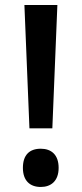

<svg xmlns="http://www.w3.org/2000/svg" viewBox="-20 -734 327 763"><path d="M188 -224 208 -714H77L97 -224ZM71 -67C71 -16 99 9 142 9C183 9 213 -15 213 -67C213 -119 184 -143 142 -143C97 -143 71 -118 71 -67Z"/></svg>

Font: Noto Sans Sinhala UI Condensed SemiBold
Style: Regular
Weight: 600
Width: 3
Designer: Jelle Bosma - Monotype Design Team
Foundry: Monotype Imaging Inc.
Version: Version 2.006